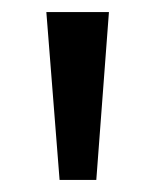

<svg xmlns="http://www.w3.org/2000/svg" viewBox="-20 -725 258 319"><path d="M79 -426 57 -705H161L140 -426Z"/></svg>

Font: Nunito Sans 10pt SemiCondensed Medium
Style: Regular
Weight: 500
Width: 4
Designer: Vernon Adams
Foundry: Vernon Adams
Version: Version 3.101;gftools[0.9.27]